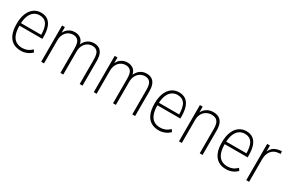

<svg xmlns="http://www.w3.org/2000/svg" viewBox="78 -1354 3300 2219"><g transform="rotate(30 1728.0 -244.0)"><path d="M241 8Q183 8 139.5 -18Q96 -44 72 -98.5Q48 -153 48 -240Q48 -319 70.5 -375Q93 -431 134.5 -461.5Q176 -492 232 -492Q285 -492 321 -466.5Q357 -441 375 -390Q393 -339 393 -264V-236H74V-270H371L358 -258Q358 -364 327 -410.5Q296 -457 231 -457Q187 -457 154.5 -432.5Q122 -408 104.5 -361Q87 -314 87 -244V-239Q87 -164 105.5 -117.5Q124 -71 158.5 -49.5Q193 -28 241 -28Q276 -28 307.5 -40.5Q339 -53 367 -82L388 -52Q360 -23 322 -7.5Q284 8 241 8Z M513 0V-484H550V-385H541Q551 -417 570.5 -441Q590 -465 618.5 -478.5Q647 -492 682 -492Q728 -492 760.5 -467.5Q793 -443 803 -385H796Q811 -432 848 -462Q885 -492 939 -492Q976 -492 1004.5 -476Q1033 -460 1049 -424Q1065 -388 1065 -327V0H1027V-324Q1027 -402 1002.5 -429Q978 -456 938 -456Q902 -456 872.5 -438.5Q843 -421 825.5 -387Q808 -353 808 -305V0H770V-324Q770 -402 745.5 -429Q721 -456 681 -456Q645 -456 615.5 -438.5Q586 -421 568.5 -387Q551 -353 551 -305V0Z M1215 0V-484H1252V-385H1243Q1253 -417 1272.5 -441Q1292 -465 1320.5 -478.5Q1349 -492 1384 -492Q1430 -492 1462.5 -467.5Q1495 -443 1505 -385H1498Q1513 -432 1550 -462Q1587 -492 1641 -492Q1678 -492 1706.5 -476Q1735 -460 1751 -424Q1767 -388 1767 -327V0H1729V-324Q1729 -402 1704.5 -429Q1680 -456 1640 -456Q1604 -456 1574.5 -438.5Q1545 -421 1527.5 -387Q1510 -353 1510 -305V0H1472V-324Q1472 -402 1447.5 -429Q1423 -456 1383 -456Q1347 -456 1317.5 -438.5Q1288 -421 1270.5 -387Q1253 -353 1253 -305V0Z M2082 8Q2024 8 1980.5 -18Q1937 -44 1913 -98.5Q1889 -153 1889 -240Q1889 -319 1911.5 -375Q1934 -431 1975.5 -461.5Q2017 -492 2073 -492Q2126 -492 2162 -466.5Q2198 -441 2216 -390Q2234 -339 2234 -264V-236H1915V-270H2212L2199 -258Q2199 -364 2168 -410.5Q2137 -457 2072 -457Q2028 -457 1995.5 -432.5Q1963 -408 1945.5 -361Q1928 -314 1928 -244V-239Q1928 -164 1946.5 -117.5Q1965 -71 1999.5 -49.5Q2034 -28 2082 -28Q2117 -28 2148.5 -40.5Q2180 -53 2208 -82L2229 -52Q2201 -23 2163 -7.5Q2125 8 2082 8Z M2352 0V-484H2389V-385H2380Q2395 -432 2434 -462Q2473 -492 2530 -492Q2571 -492 2601.5 -476Q2632 -460 2649.5 -424Q2667 -388 2667 -327V0H2629V-324Q2629 -376 2616.5 -404.5Q2604 -433 2581.5 -444.5Q2559 -456 2529 -456Q2491 -456 2459 -438.5Q2427 -421 2408.5 -387Q2390 -353 2390 -305V0Z M2980 8Q2922 8 2878.5 -18Q2835 -44 2811 -98.5Q2787 -153 2787 -240Q2787 -319 2809.5 -375Q2832 -431 2873.5 -461.5Q2915 -492 2971 -492Q3024 -492 3060 -466.5Q3096 -441 3114 -390Q3132 -339 3132 -264V-236H2813V-270H3110L3097 -258Q3097 -364 3066 -410.5Q3035 -457 2970 -457Q2926 -457 2893.5 -432.5Q2861 -408 2843.5 -361Q2826 -314 2826 -244V-239Q2826 -164 2844.5 -117.5Q2863 -71 2897.5 -49.5Q2932 -28 2980 -28Q3015 -28 3046.5 -40.5Q3078 -53 3106 -82L3127 -52Q3099 -23 3061 -7.5Q3023 8 2980 8Z M3250 0V-484H3287V-379H3279Q3294 -432 3327 -459.5Q3360 -487 3421 -494L3439 -496L3443 -462L3413 -459Q3354 -453 3321 -411Q3288 -369 3288 -300V0Z"/></g></svg>

Font: Nunito Sans 12pt ExtraLight Condensed
Style: Regular
Weight: 200
Width: 3
Version: Version 3.101;gftools[0.9.27]